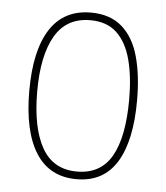

<svg xmlns="http://www.w3.org/2000/svg" viewBox="-45 -670 544 628"><g transform="rotate(5 227.5 -356.5)"><path d="M404 -357Q404 -224 360.5 -153.5Q317 -83 229 -83Q140 -83 95 -154Q50 -225 50 -358Q50 -490 95 -560Q140 -630 229 -630Q292 -630 331 -596Q370 -562 387 -500.5Q404 -439 404 -357ZM76 -358Q76 -239 113 -173.5Q150 -108 228 -108Q306 -108 342 -171.5Q378 -235 378 -358Q378 -432 363.5 -487.5Q349 -543 316.5 -574Q284 -605 229 -605Q151 -605 113.5 -540.5Q76 -476 76 -358Z"/></g></svg>

Font: Noto Sans Telugu UI Condensed Thin
Style: Regular
Weight: 100
Width: 3
Designer: Jelle Bosma - Monotype Design Team
Foundry: Monotype Imaging Inc.
Version: Version 2.005; ttfautohint (v1.8.4.7-5d5b)